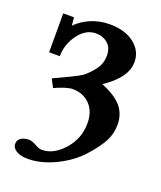

<svg xmlns="http://www.w3.org/2000/svg" viewBox="-130 -550 716 854"><g transform="rotate(20 228.5 -123.0)"><path d="M102.5 220.2Q69.3 220.2 48.6 208Q27.8 195.8 27.8 175.8Q27.8 157.2 43 147.7Q58.1 138.2 81.1 138.2Q94.7 138.2 117.7 151.4Q134.8 161.1 147.5 161.1Q203.6 161.1 251.2 106.9Q298.8 52.7 298.8 -18.1Q298.8 -75.7 266.8 -107.9Q234.9 -140.1 185.5 -140.1Q158.2 -140.1 101.1 -114.3L81.1 -152.8Q181.2 -199.2 202.1 -212.4Q212.9 -219.2 220.7 -226.6Q248 -251.5 262.7 -275.9Q277.3 -300.3 277.3 -331.1Q277.3 -368.7 254.4 -388.4Q231.4 -408.2 198.2 -408.2Q150.4 -408.2 115.7 -361.1Q81.1 -314 81.1 -257.8H30.3V-441.9H81.1L85 -403.8Q111.3 -431.2 152.3 -449.2Q193.4 -467.3 242.2 -467.3Q314.9 -467.3 358.6 -433.1Q402.3 -398.9 402.3 -346.7Q402.3 -272.5 301.3 -205.6Q367.2 -179.2 397 -144.3Q426.8 -109.4 426.8 -58.6Q426.8 -16.6 408 19.5Q389.2 55.7 345.7 104.5Q302.2 153.3 234.1 186.8Q166 220.2 102.5 220.2Z"/></g></svg>

Font: Elstob 6pt SemiBold
Style: Regular
Weight: 600
Designer: Peter S. Baker
Version: Version 1.015